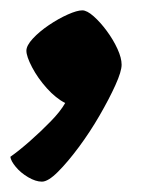

<svg xmlns="http://www.w3.org/2000/svg" viewBox="-26 -197 280 371"><path d="M55 154Q43 154 28.5 145.5Q14 137 4.5 125.5Q-5 114 -6 106Q11 94 32 75.5Q53 57 72 37.5Q91 18 100 2Q82 -7 64.5 -26.5Q47 -46 36 -67Q25 -88 25 -99Q25 -109 37.5 -122.5Q50 -136 68.5 -148.5Q87 -161 105 -169Q123 -177 133 -177Q142 -177 155 -165.5Q168 -154 180.5 -137Q193 -120 201 -102.5Q209 -85 209 -72Q209 -59 197 -32.5Q185 -6 166.5 26Q148 58 126.5 87Q105 116 86 135Q67 154 55 154Z"/></svg>

Font: Texturina 72pt Black
Style: Regular
Weight: 900
Designer: Guillermo Torres Carreño
Foundry: Omnibus-Type
Version: Version 1.002; ttfautohint (v1.8.3)